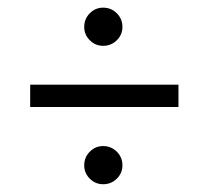

<svg xmlns="http://www.w3.org/2000/svg" viewBox="-20 -595 545 502"><path d="M58.9 -315.2V-373.6H446.6V-315.2ZM249.6 -113.3Q229.4 -113.3 214.8 -127.8Q200.2 -142.4 200.2 -162.7Q200.2 -183.7 214.8 -198.4Q229.4 -213.1 249.6 -213.1Q270.7 -213.1 285.4 -198.4Q300.1 -183.7 300.1 -162.7Q300.1 -142.4 285.4 -127.8Q270.7 -113.3 249.6 -113.3ZM249.6 -475.2Q229.4 -475.2 214.8 -489.7Q200.2 -504.3 200.2 -524.6Q200.2 -545.6 214.8 -560.3Q229.4 -575 249.6 -575Q270.7 -575 285.4 -560.3Q300.1 -545.6 300.1 -524.6Q300.1 -504.3 285.4 -489.7Q270.7 -475.2 249.6 -475.2Z"/></svg>

Font: Roundo Variable
Style: Regular
Weight: 200
Designer: Shiva Nallaperumal
Foundry: Indian Type Foundry
Version: Version 2.000